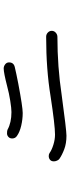

<svg xmlns="http://www.w3.org/2000/svg" viewBox="310 -889 380 1040"><g transform="rotate(-90 500.0 -369.0)"><path d="M284 -467Q270 -476 270 -493Q270 -506 278.5 -513.5Q287 -521 297 -521Q313 -521 318 -518Q356 -497 413 -497Q433 -497 474 -503.5Q515 -510 552 -520Q626 -539 649 -539Q661 -539 671.5 -531Q682 -523 682 -510Q682 -485 657 -479Q624 -471 567 -460Q440 -436 408 -436Q374 -436 339.5 -444Q305 -452 284 -467ZM160 -237Q154 -241 150 -250Q146 -259 146 -267Q146 -281 154.5 -288Q163 -295 175 -295Q185 -295 192 -290Q207 -279 235.5 -270Q264 -261 291 -261Q341 -261 498 -285Q644 -309 821 -309Q834 -309 843.5 -300Q853 -291 853 -279Q853 -266 843 -257Q833 -248 820 -248Q658 -248 506 -225Q315 -199 285 -199Q243 -199 211.5 -211Q180 -223 160 -237Z"/></g></svg>

Font: Tsukimi Rounded
Style: Regular
Weight: 400
Designer: Takashi Funayama
Foundry: Takashi Funayama
Version: Version 1.032; ttfautohint (v1.8.3)